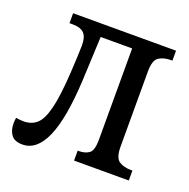

<svg xmlns="http://www.w3.org/2000/svg" viewBox="-103 -635 733 745"><g transform="rotate(20 263.5 -263.0)"><path d="M65 10Q32 10 18.5 -8.5Q5 -27 5 -55Q5 -61 5.5 -67Q6 -73 7 -79Q24 -76 38 -76Q71 -76 92.5 -95Q114 -114 127 -166Q140 -218 146 -317Q148 -354 149.5 -384Q151 -414 151 -431Q151 -465 136.5 -480Q122 -495 88 -495H76V-536H501V-495H495Q466 -495 446 -482.5Q426 -470 426 -423V-113Q426 -66 446 -53.5Q466 -41 495 -41H501V0H275V-41H279Q305 -41 321.5 -52.5Q338 -64 338 -110V-486H208L200 -307Q192 -145 158 -67.5Q124 10 65 10Z"/></g></svg>

Font: Noto Serif Condensed
Style: Regular
Weight: 400
Width: 3
Designer: Monotype Design Team
Foundry: Monotype Imaging Inc.
Version: Version 2.013; ttfautohint (v1.8.4.7-5d5b)